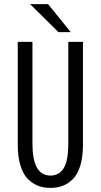

<svg xmlns="http://www.w3.org/2000/svg" viewBox="-20 -904 490 935"><path d="M324.5 -747.5H264.5L126.5 -884H214ZM225.5 11Q193 11 166.2 1Q139.5 -9 116.2 -31.8Q93 -54.5 79.8 -97.2Q66.5 -140 66.5 -199.5V-700H138V-204.5Q138 -49 225.5 -49Q268 -49 290.2 -85Q312.5 -121 312.5 -203V-700H384V-199.5Q384 -140 371 -97.5Q358 -55 335 -32Q312 -9 285.2 1Q258.5 11 225.5 11Z"/></svg>

Font: League Mono Condensed Light
Style: Regular
Weight: 300
Width: 1
Designer: Tyler Finck
Foundry: The League of Moveable Type / Tyler Finck
Version: Version 2.210